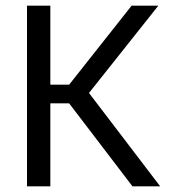

<svg xmlns="http://www.w3.org/2000/svg" viewBox="-20 -659 606 679"><path d="M546.5 0H448.5L224.5 -293.5H151.5V-359.5H224.5L445.5 -639H540L287 -320.5L286.5 -341ZM158 0H75.5V-639H158Z"/></svg>

Font: Anek Devanagari
Style: Regular
Weight: 400
Designer: Kailash Malviya (Devanagari) & Yesha Goshar (Latin)
Foundry: Ek Type
Version: Version 1.003